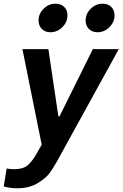

<svg xmlns="http://www.w3.org/2000/svg" viewBox="-24 -793 661 1036"><path d="M68 223Q39 223 19.5 218.5Q0 214 -4 213L12 116Q27 120 54 120Q100 120 125.5 98.5Q151 77 177 30L201 -12L97 -528H237L291 -165H297L477 -528H617L285 75Q264 113 243.5 141Q223 169 178 196Q133 223 68 223ZM438 -682Q438 -719 465.5 -746Q493 -773 529 -773Q559 -773 576.5 -755.5Q594 -738 594 -710Q594 -674 566.5 -646.5Q539 -619 502 -619Q473 -619 455.5 -637Q438 -655 438 -682ZM184 -682Q184 -719 211.5 -746Q239 -773 275 -773Q305 -773 322.5 -755.5Q340 -738 340 -710Q340 -674 312.5 -646.5Q285 -619 248 -619Q219 -619 201.5 -637Q184 -655 184 -682Z"/></svg>

Font: Be Vietnam
Style: Bold Italic
Weight: 700
Italic angle: -9.66701°
Designer: Gabriel Lam
Foundry: TypeRant
Version: Version 3.000